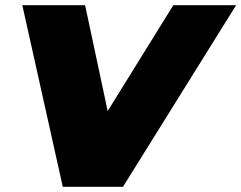

<svg xmlns="http://www.w3.org/2000/svg" viewBox="-20 -720 930 740"><path d="M222 0 66 -700H308L395 -292L648 -700H890L454 0Z"/></svg>

Font: Montserrat Black
Style: Italic
Weight: 900
Italic angle: -11.3°
Designer: Julieta Ulanovsky
Foundry: Julieta Ulanovsky
Version: Version 9.000; ttfautohint (v1.8.4.7-5d5b)